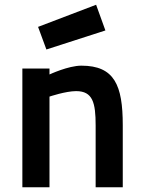

<svg xmlns="http://www.w3.org/2000/svg" viewBox="-20 -787 603 807"><path d="M188 0V-381C188 -381 256 -404 300 -404C370 -404 382 -355 382 -260V0H496V-261C496 -429 461 -511 322 -511C267 -511 188 -474 188 -474V-499H74V0ZM140 -674 175 -579 423 -659 384 -767Z"/></svg>

Font: TitilliumText22L
Style: 800 wt
Weight: 800
Designer: Campivisivi
Foundry: Campivisivi
Version: 1.000